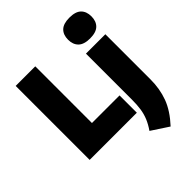

<svg xmlns="http://www.w3.org/2000/svg" viewBox="-284 -967 1358 1358"><g transform="rotate(-45 395.0 -287.5)"><path d="M44 0V-740H240V-173H516V0ZM616 238 488 154Q515 115 530 78.8Q545 42.5 551 2Q557 -38.5 557 -90V-550H751V-98Q751 -4.5 721.5 75.8Q692 156 616 238ZM654 -605Q593.5 -605 565.2 -632.8Q537 -660.5 537 -709Q537 -758 565.2 -785.5Q593.5 -813 654 -813Q715 -813 743 -785.5Q771 -758 771 -709Q771 -660.5 743 -632.8Q715 -605 654 -605Z"/></g></svg>

Font: Encode Sans Condensed Black
Style: Regular
Weight: 900
Width: 3
Designer: Multiple Designers
Foundry: Impallari Type
Version: Version 3.000; ttfautohint (v1.8.3) -l 8 -r 50 -G 200 -x 14 